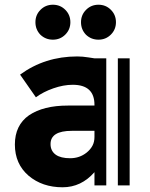

<svg xmlns="http://www.w3.org/2000/svg" viewBox="-20 -785 634 813"><path d="M151 -638Q130 -660 130 -691Q130 -722 151.5 -743.5Q173 -765 204 -765Q235 -765 256.5 -743.5Q278 -722 278 -691Q278 -660 256.5 -638.5Q235 -617 204 -617Q173 -617 151 -638ZM344 -638Q323 -660 323 -691Q323 -722 344.5 -743.5Q366 -765 397 -765Q428 -765 449.5 -743.5Q471 -722 471 -691Q471 -660 449.5 -638.5Q428 -617 397 -617Q366 -617 344 -638ZM479 -538V0H529V-538ZM380 -538Q367 -540 354 -542Q343 -544 330 -545Q317 -546 307 -546Q170 -546 65 -469L132 -373Q163 -396 206 -411Q249 -426 288 -426Q380 -426 380 -341V-338H267Q164 -338 103 -297Q43 -255 43 -173Q43 -91 101 -41Q159 8 245 8Q324 8 380 -56V0H430V-538H381ZM380 -205Q380 -184 371.5 -168Q363 -152 347 -139Q317 -115 277 -115Q237 -115 216 -130Q194 -146 194 -175Q194 -231 284 -231H380Z"/></svg>

Font: Balans
Style: Regular
Weight: 400
Designer: Thomas Breure
Foundry: Thomas Breure
Version: Version 2.001